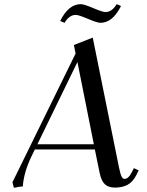

<svg xmlns="http://www.w3.org/2000/svg" viewBox="-20 -897 710 925"><path d="M40 -19 344.2 -639.2 335.9 -680.2 426.8 -715.8 553.2 -90.8Q560.1 -57.1 565.9 -46.1Q571.8 -35.2 580.1 -35.2Q598.6 -35.2 613.8 -64.9L625 -86.9L647.9 -76.2L637.2 -54.2Q619.1 -19 593.5 -6.1Q567.9 6.8 534.2 6.8Q502.9 6.8 485.6 -9Q468.3 -24.9 460 -64L437 -176.8H147.9L132.8 -146Q95.2 -69.3 89.8 1Q71.8 2.4 46.9 7.8ZM160.2 -202.1H432.1L353 -598.1ZM270 -795.9Q310.1 -877 369.1 -877Q384.8 -877 429.4 -857.9Q474.1 -838.9 487.8 -838.9Q519.5 -838.9 542 -877L563 -868.2Q522.9 -787.1 463.9 -787.1Q448.2 -787.1 403.6 -806.2Q358.9 -825.2 345.2 -825.2Q313.5 -825.2 291 -787.1Z"/></svg>

Font: Dihjauti S
Style: Bold Italic
Weight: 700
Italic angle: -9°
Designer: T. Christopher White
Version: Version 3.0.0